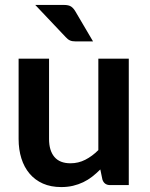

<svg xmlns="http://www.w3.org/2000/svg" viewBox="-20 -751 608 779"><path d="M179 -513V-187Q179 -140 200.8 -114.2Q222.5 -88.5 266 -88.5Q298 -88.5 326 -102.8Q354 -117 379 -142V-513H502.5V0H427Q403 0 395.5 -22.5L387 -63.5Q371 -47.5 354 -34.2Q337 -21 317.8 -11.8Q298.5 -2.5 276.2 2.8Q254 8 228.5 8Q186.5 8 154.2 -6.2Q122 -20.5 100 -46.5Q78 -72.5 66.8 -108.2Q55.5 -144 55.5 -187V-513ZM238.5 -731Q259 -731 268.8 -724.2Q278.5 -717.5 286 -704.5L357.5 -583H287Q273 -583 264.2 -586.8Q255.5 -590.5 246.5 -600.5L123 -731Z"/></svg>

Font: LatoHex
Style: Bold
Weight: 700
Designer: Lukasz Dziedzic
Foundry: tyPoland Lukasz Dziedzic
Version: Version 1.104; Western+Polish opensource